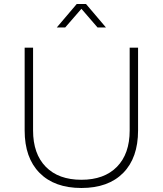

<svg xmlns="http://www.w3.org/2000/svg" viewBox="-20 -937 812 958"><path d="M103 -286.1V-699.2H145V-286.1Q145 -169.4 208.5 -104.7Q272 -40 386.2 -40Q500 -40 563.5 -104.7Q627 -169.4 627 -286.1V-699.2H668.9V-286.1Q668.9 -149.4 594.7 -74.2Q520.5 1 386.2 1Q252 1 177.5 -74.2Q103 -149.4 103 -286.1ZM263.2 -799.8 362.8 -917H409.2L508.8 -799.8H466.8L386.2 -893.1L305.2 -799.8Z"/></svg>

Font: Montserrat Ultra Light
Style: Regular
Weight: 200
Designer: Julieta Ulanovsky
Foundry: Julieta Ulanovsky
Version: Version 3.001;PS 003.001;hotconv 1.0.70;makeotf.lib2.5.58329